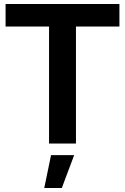

<svg xmlns="http://www.w3.org/2000/svg" viewBox="-20 -720 628 963"><path d="M8 -700H579V-587H361V0H226V-587H8ZM236 58H352L290 223H202Z"/></svg>

Font: Alexandria Medium
Style: Regular
Weight: 500
Designer: Mohamed Gaber
Foundry: Kief Type Foundry
Version: Version 5.100